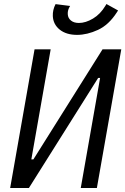

<svg xmlns="http://www.w3.org/2000/svg" viewBox="-20 -940 626 960"><path d="M30.8 0 152.8 -693.4H233.4L136.7 -143.1H147L492.7 -693.4H586.4L464.4 0H383.8L480.5 -550.3H470.7L124.5 0ZM365.7 -765.6Q311.5 -765.6 278.8 -791.7Q246.1 -817.9 244.1 -859.4Q242.7 -890.1 257.8 -919.4L330.6 -910.2Q317.4 -890.1 318.8 -869.1Q319.8 -849.6 334.7 -837.4Q349.6 -825.2 374.5 -825.2Q408.2 -825.2 445.1 -847.2Q481.9 -869.1 507.3 -911.6L512.2 -919.9L570.3 -887.7L564 -877.9Q523.9 -815.4 469.7 -790.5Q415.5 -765.6 365.7 -765.6Z"/></svg>

Font: Cascadia Code NF SemiLight
Style: Italic
Weight: 350
Italic angle: -10°
Monospace: yes
Designer: Aaron Bell
Foundry: Saja Typeworks
Version: Version 2404.023; ttfautohint (v1.8.4)